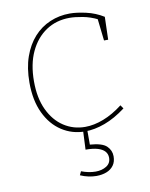

<svg xmlns="http://www.w3.org/2000/svg" viewBox="-84 -590 676 863"><g transform="rotate(-10 254.5 -158.0)"><path d="M271 6Q212 6 164.5 -25Q117 -56 89.5 -114Q62 -172 62 -253Q62 -320 80 -371Q98 -422 129.5 -457Q161 -492 203.5 -510Q246 -528 294 -528Q325 -528 367.5 -518.5Q410 -509 447 -486L444 -382H425L413 -488L418 -479Q384 -496 349 -502.5Q314 -509 290 -509Q229 -509 182.5 -478Q136 -447 109.5 -390.5Q83 -334 83 -255Q83 -179 108.5 -125Q134 -71 177.5 -42.5Q221 -14 275 -14Q315 -14 359 -31Q403 -48 447 -82L458 -66Q409 -29 361.5 -11.5Q314 6 271 6ZM286 212Q269 212 250 208Q231 204 213 196L221 179Q236 185 253 188.5Q270 192 286 192Q315 192 335.5 179Q356 166 356 141Q356 124 345.5 112Q335 100 313.5 93.5Q292 87 258 87L262 0H281V68Q337 72 357 91.5Q377 111 377 138Q377 163 365 179.5Q353 196 332.5 204Q312 212 286 212Z"/></g></svg>

Font: Bitter Thin Thin
Style: Regular
Weight: 250
Version: Version 2.002